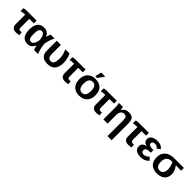

<svg xmlns="http://www.w3.org/2000/svg" viewBox="415 -2502 4475 4475"><g transform="rotate(45 2653.0 -264.5)"><path d="M145 -436H132Q41 -436 9 -417V-514Q37 -528 98 -528H430V-436H281V-152Q281 -118 294 -102Q307 -86 337 -86Q357 -86 376 -90L388 -3Q328 10 291 10Q145 10 145 -123Z M840 -116H838Q808 -50 766 -20Q724 10 663 10Q457 10 457 -262Q457 -538 675 -538Q739 -538 785.5 -505.5Q832 -473 855 -414H856Q870 -476 893 -528H1022Q997 -483 972 -406Q946 -326 940 -271Q956 -122 1006 0H875Q850 -60 840 -116ZM601 -263Q601 -168 622 -126Q643 -84 689 -84Q733 -84 764 -133.5Q795 -183 804 -265Q781 -443 693 -443Q645 -443 623 -400Q601 -357 601 -263Z M1574 -279Q1574 10 1323 10Q1206 10 1150.5 -44Q1095 -98 1095 -211V-528H1232V-225Q1232 -91 1331 -91Q1388 -91 1412.5 -137.5Q1437 -184 1437 -294Q1437 -351 1418 -417Q1400 -486 1376 -528H1516Q1574 -410 1574 -279Z M1760 -436H1747Q1656 -436 1624 -417V-514Q1652 -528 1713 -528H2045V-436H1896V-152Q1896 -118 1909 -102Q1922 -86 1952 -86Q1972 -86 1991 -90L2003 -3Q1943 10 1906 10Q1760 10 1760 -123Z M2633 -265Q2633 -136 2561.5 -63Q2490 10 2364 10Q2240 10 2170 -63Q2100 -136 2100 -265Q2100 -392 2170.5 -465Q2241 -538 2367 -538Q2496 -538 2564.5 -467.5Q2633 -397 2633 -265ZM2489 -265Q2489 -444 2369 -444Q2244 -444 2244 -265Q2244 -176 2274.5 -130Q2305 -84 2363 -84Q2489 -84 2489 -265ZM2370 -578H2318V-594L2352 -736H2478V-718Z M2789 -436H2776Q2685 -436 2653 -417V-514Q2681 -528 2742 -528H3074V-436H2925V-152Q2925 -118 2938 -102Q2951 -86 2981 -86Q3001 -86 3020 -90L3032 -3Q2972 10 2935 10Q2789 10 2789 -123Z M3639 207H3503V-307Q3503 -380 3483 -408Q3463 -436 3412 -436Q3358 -436 3328 -395Q3298 -354 3298 -284V0H3160V-416Q3160 -476 3142 -528H3274Q3292 -487 3292 -438H3294Q3324 -492 3365 -515Q3406 -538 3467 -538Q3558 -538 3598.5 -494Q3639 -450 3639 -352Z M3846 -436H3833Q3742 -436 3710 -417V-514Q3738 -528 3799 -528H4131V-436H3982V-152Q3982 -118 3995 -102Q4008 -86 4038 -86Q4058 -86 4077 -90L4089 -3Q4029 10 3992 10Q3846 10 3846 -123Z M4404 -82Q4472 -82 4536 -149L4605 -81Q4554 -29 4511.5 -11.5Q4469 6 4390 10Q4293 10 4239 -30.5Q4185 -71 4185 -145Q4185 -199 4223 -233Q4261 -267 4325 -272V-273Q4267 -279 4234 -312Q4201 -345 4201 -396Q4201 -461 4257.5 -499.5Q4314 -538 4407 -538Q4474 -538 4518.5 -519.5Q4563 -501 4598 -456L4519 -396Q4476 -451 4415 -451Q4374 -451 4352.5 -435Q4331 -419 4331 -391Q4331 -353 4367 -335.5Q4403 -318 4491 -318V-232Q4422 -232 4388 -224Q4326 -210 4326 -153Q4326 -82 4404 -82Z M5193 -224Q5193 -114 5123.5 -52Q5054 10 4929 10Q4800 10 4730.5 -58.5Q4661 -127 4661 -256Q4661 -385 4742 -456.5Q4823 -528 4973 -528H5287V-436H5191L5111 -438V-437Q5193 -329 5193 -224ZM5050 -240Q5050 -345 5000 -436H4964Q4891 -436 4848 -388Q4805 -340 4805 -256Q4805 -84 4925 -84Q4986 -84 5018 -124Q5050 -164 5050 -240Z"/></g></svg>

Font: Libra Sans
Style: Bold
Weight: 700
Foundry: Context Ltd
Version: Version 1.000